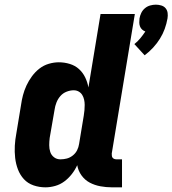

<svg xmlns="http://www.w3.org/2000/svg" viewBox="-20 -795 739 823"><path d="M600 -558 556 -606Q570 -617 581.5 -631Q593 -645 603 -660Q595 -663 589 -668.5Q583 -674 580 -682Q577 -690 577 -698.5Q577 -707 578 -716Q580 -728 585.5 -739.5Q591 -751 601 -759.5Q611 -768 623.5 -771.5Q636 -775 648 -775Q660 -775 671.5 -771.5Q683 -768 690 -759.5Q697 -751 698.5 -739.5Q700 -728 698 -716Q694 -693 686 -671Q678 -649 665.5 -629Q653 -609 636.5 -591Q620 -573 600 -558ZM175 8Q148 8 123.5 -0.5Q99 -9 82.5 -27Q66 -45 57 -68.5Q48 -92 45 -118Q42 -144 43.5 -170.5Q45 -197 50 -223L70 -344Q73 -366 78.5 -387Q84 -408 93.5 -428.5Q103 -449 117 -468Q131 -487 149 -501Q167 -515 189 -521.5Q211 -528 232 -528Q256 -528 279 -521Q302 -514 318.5 -499Q335 -484 345 -463.5Q355 -443 359 -420L411 -735H558L459 -137Q459 -132 459.5 -127Q460 -122 463 -118.5Q466 -115 470.5 -113.5Q475 -112 480 -112H503V8H460Q435 8 410.5 3.5Q386 -1 365 -12Q344 -23 329.5 -43Q315 -63 311 -87Q302 -67 288 -49Q274 -31 256 -17.5Q238 -4 216.5 2Q195 8 175 8ZM239 -112Q253 -112 266.5 -115.5Q280 -119 292 -128.5Q304 -138 310.5 -151Q317 -164 319 -178L339 -299Q341 -311 342 -322.5Q343 -334 343 -345.5Q343 -357 340.5 -368Q338 -379 332.5 -388Q327 -397 317.5 -402.5Q308 -408 296 -408Q281 -408 265.5 -402Q250 -396 239 -383.5Q228 -371 222 -355.5Q216 -340 214 -325L193 -204Q191 -188 191 -172.5Q191 -157 195.5 -143.5Q200 -130 211.5 -121Q223 -112 239 -112Z"/></svg>

Font: Iosevka Heavy Extended
Style: Italic
Weight: 900
Width: 7
Italic angle: -9°
Monospace: yes
Designer: Belleve Invis
Foundry: Belleve Invis
Version: Version 32.5.0; ttfautohint (v1.8.4)